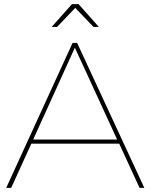

<svg xmlns="http://www.w3.org/2000/svg" viewBox="-20 -906 726 926"><path d="M653 0 555 -213H131L34 0H10L330 -699H352L676 0ZM140 -233H545L341 -676ZM457 -776H431L343 -868L255 -776H229L327 -886H359Z"/></svg>

Font: Gontserrat Thin
Style: Regular
Weight: 250
Designer: Julieta Ulanovsky
Foundry: Julieta Ulanovsky
Version: Version 6.001